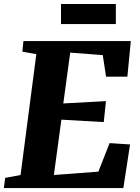

<svg xmlns="http://www.w3.org/2000/svg" viewBox="-42 -956 711 976"><path d="M-15.6 -51.8 62.5 -66.4 142.6 -680.7 71.8 -693.4 77.1 -747.1H623L605.5 -566.4H497.1L480.5 -675.8L314.9 -688.5L279.8 -430.2L496.6 -441.9L485.4 -335.4L270 -347.7L231.9 -66.4L458 -83.5L515.1 -228.5L619.1 -221.7L585 0H-22.5ZM268.1 -935.5H546.9V-833.5H268.1Z"/></svg>

Font: Merriweather
Style: Heavy Italic
Weight: 900
Italic angle: -7°
Designer: Eben Sorkin
Foundry: Eben Sorkin
Version: Version 1.001